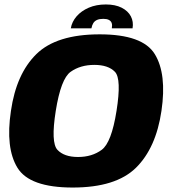

<svg xmlns="http://www.w3.org/2000/svg" viewBox="-20 -835 769 861"><path d="M306 6Q499.5 6 589.5 -82.5Q679.5 -171 704 -337.5Q728.5 -503.5 674.2 -592.2Q620 -681 427 -681Q233.5 -681 143.2 -592.5Q53 -504 29 -337.5Q4 -171.5 58.2 -82.8Q112.5 6 306 6ZM330 -131Q267.5 -131 237.5 -163.2Q207.5 -195.5 230 -337.5Q253 -482 296.8 -513Q340.5 -544 403 -544Q465.5 -544 495.5 -512.8Q525.5 -481.5 502.5 -337.5Q480 -195.5 436.2 -163.2Q392.5 -131 330 -131ZM454.5 -815Q411.5 -815 378 -800.5Q344.5 -786 323.5 -761.8Q302.5 -737.5 297.5 -708H390Q392.5 -722 398.5 -731.5Q404.5 -741 415.5 -745.8Q426.5 -750.5 443.5 -750.5Q458.5 -750.5 468 -745.8Q477.5 -741 480.8 -731.8Q484 -722.5 481.5 -708H574.5Q579.5 -737.5 566.8 -761.8Q554 -786 525.5 -800.5Q497 -815 454.5 -815Z"/></svg>

Font: Anybody UltraCondensed Thin ExtraBold
Style: Italic
Weight: 800
Italic angle: -10°
Version: Version 1.111